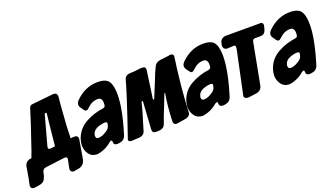

<svg xmlns="http://www.w3.org/2000/svg" viewBox="-130 -1079 2862 1644"><g transform="rotate(-20 1301.5 -256.5)"><path d="M-40 93Q-64 92 -67 69V63L-66 59V55L-55 4Q-46 -52 -37 -101Q-28 -146 18 -153L27 -154Q49 -209 80 -305L115 -408Q127 -446 139.5 -484Q152 -522 164 -562Q171 -584 194 -586L386 -606Q428 -609 425 -567Q417 -493 413 -427Q403 -312 401 -199Q418 -202 436 -202Q467 -202 468 -174V-170L467 -162L453 -81Q449 -58 445.5 -35.5Q442 -13 437 10Q426 55 382 67L337 75L331 76H327Q315 74 309 68Q301 60 301 50V46L302 39L309 3L317 -37L318 -44Q318 -56 311 -59L294 -61L114 -38Q87 -32 82 -3Q78 25 65 52Q52 78 17 85L-27 92L-36 93H-40ZM211 -176 252 -181V-186Q263 -282 273 -390Q278 -441 282 -468Q282 -477 274 -477Q265 -477 263 -468L190 -201Q186 -188 192 -181Q198 -174 211 -176Z M566 7Q518 5 495 -29Q470 -63 470 -109Q470 -132 481 -168Q511 -251 588 -293Q663 -334 747 -345Q770 -348 771 -369L772 -386Q772 -436 733 -436Q680 -436 638 -394Q621 -377 609 -377Q600 -377 589 -391L570 -418Q560 -431 560 -446Q560 -465 578 -484Q667 -573 781 -573Q839 -573 867 -551Q907 -520 907 -414Q907 -284 839 -65Q826 -26 783 -19L764 -17H760Q747 -17 738 -23Q729 -29 729 -46Q729 -62 721 -62Q714 -62 703 -54Q647 -4 570 7H566ZM630 -121Q643 -122 658 -126.5Q673 -131 691 -142Q728 -161 736 -188L740 -204V-206L741 -212V-214Q741 -220 738 -223Q737 -224 734 -224L725 -226H721Q686 -225 649 -209Q612 -193 604 -155Q603 -153 603 -149L605 -136Q605 -129 612 -125Q613 -124 615 -124L626 -121H630Z M887 0Q860 0 857 -16V-20Q860 -28 875 -73Q890 -118 919 -202Q945 -280 970 -357.5Q995 -435 1018 -516Q1028 -546 1065 -549Q1115 -550 1166 -558H1170H1179Q1199 -558 1206 -552Q1213 -545 1213 -531V-527L1207 -486Q1205 -472 1203 -458Q1201 -444 1199 -429Q1195 -401 1190 -362Q1185 -323 1177 -272L1181 -267L1189 -272L1254 -431Q1262 -454 1273 -479Q1284 -504 1298 -533Q1313 -561 1351 -567L1365 -569Q1391 -571 1410 -574Q1429 -577 1442 -579L1445 -580H1451Q1472 -578 1475 -560V-554L1461 -452Q1450 -365 1441 -267.5Q1432 -170 1427 -60V-56Q1421 -28 1386 -20L1302 -6H1296Q1269 -8 1269 -36Q1271 -100 1277 -163Q1283 -226 1294 -289L1287 -287Q1276 -258 1263.5 -226Q1251 -194 1237 -159Q1214 -104 1191 -37Q1188 -34 1189 -34Q1178 -7 1141 -2L1110 -1Q1090 -1 1083 -8Q1075 -16 1075 -32L1091 -287L1086 -289L1078 -284Q1076 -272 1071 -256Q1064 -229 1056 -199Q1048 -169 1037 -137L1008 -41Q1008 -38 1007 -37Q995 -9 960 -4L887 0Z M1528 7Q1480 5 1457 -29Q1432 -63 1432 -109Q1432 -132 1443 -168Q1473 -251 1550 -293Q1625 -334 1709 -345Q1732 -348 1733 -369L1734 -386Q1734 -436 1695 -436Q1642 -436 1600 -394Q1583 -377 1571 -377Q1562 -377 1551 -391L1532 -418Q1522 -431 1522 -446Q1522 -465 1540 -484Q1629 -573 1743 -573Q1801 -573 1829 -551Q1869 -520 1869 -414Q1869 -284 1801 -65Q1788 -26 1745 -19L1726 -17H1722Q1709 -17 1700 -23Q1691 -29 1691 -46Q1691 -62 1683 -62Q1676 -62 1665 -54Q1609 -4 1532 7H1528ZM1592 -121Q1605 -122 1620 -126.5Q1635 -131 1653 -142Q1690 -161 1698 -188L1702 -204V-206L1703 -212V-214Q1703 -220 1700 -223Q1699 -224 1696 -224L1687 -226H1683Q1648 -225 1611 -209Q1574 -193 1566 -155Q1565 -153 1565 -149L1567 -136Q1567 -129 1574 -125Q1575 -124 1577 -124L1588 -121H1592Z M1997 -425Q2000 -440 1999.5 -451Q1999 -462 1994 -464Q1990 -466 1984 -466L1924 -463Q1908 -464 1898 -474Q1891 -483 1889 -495V-501L1893 -523Q1900 -561 1942 -570H2253Q2257 -571 2263 -571Q2286 -571 2288 -547V-543L2287 -539Q2287 -535 2286 -533L2279 -507Q2267 -465 2229 -465H2177Q2159 -465 2153 -444L2082 -70Q2073 -22 2021 -16L1951 -7H1947Q1931 -8 1921.5 -15.5Q1912 -23 1915 -38Z M2318 7Q2270 5 2247 -29Q2222 -63 2222 -109Q2222 -132 2233 -168Q2263 -251 2340 -293Q2415 -334 2499 -345Q2522 -348 2523 -369L2524 -386Q2524 -436 2485 -436Q2432 -436 2390 -394Q2373 -377 2361 -377Q2352 -377 2341 -391L2322 -418Q2312 -431 2312 -446Q2312 -465 2330 -484Q2419 -573 2533 -573Q2591 -573 2619 -551Q2659 -520 2659 -414Q2659 -284 2591 -65Q2578 -26 2535 -19L2516 -17H2512Q2499 -17 2490 -23Q2481 -29 2481 -46Q2481 -62 2473 -62Q2466 -62 2455 -54Q2399 -4 2322 7H2318ZM2382 -121Q2395 -122 2410 -126.5Q2425 -131 2443 -142Q2480 -161 2488 -188L2492 -204V-206L2493 -212V-214Q2493 -220 2490 -223Q2489 -224 2486 -224L2477 -226H2473Q2438 -225 2401 -209Q2364 -193 2356 -155Q2355 -153 2355 -149L2357 -136Q2357 -129 2364 -125Q2365 -124 2367 -124L2378 -121H2382Z"/></g></svg>

Font: Bangerz
Style: Bold
Weight: 700
Designer: vernon adams
Foundry: Vernon Adams
Version: Version 2.10;February 7, 2025;FontCreator 13.0.0.2683 64-bit